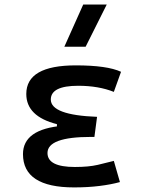

<svg xmlns="http://www.w3.org/2000/svg" viewBox="-20 -815 626 845"><path d="M305.7 9.8Q81.1 9.8 81.1 -136.7Q81.1 -247.1 257.8 -261.7L407.2 -300.8L395.5 -212.4H379.9Q189 -212.4 189 -141.6Q189 -80.1 309.6 -80.1Q370.1 -80.1 409.9 -89.4Q449.7 -98.6 481 -106.9L507.8 -13.7Q468.8 -2.9 417.7 3.4Q366.7 9.8 305.7 9.8ZM230.5 -212.4V-268.6Q95.7 -302.7 95.7 -401.4Q95.7 -527.3 313.5 -527.3Q451.7 -527.3 512.7 -499L481 -410.6Q413.6 -437.5 324.2 -437.5Q203.6 -437.5 203.6 -377Q203.6 -308.6 407.2 -300.8L395.5 -212.4ZM263.2 -609.4 346.2 -794.9H449.7L356.9 -609.4Z"/></svg>

Font: Cascadia Mono PL
Style: Regular
Weight: 400
Monospace: yes
Designer: Aaron Bell
Foundry: Saja Typeworks
Version: Version 2102.003